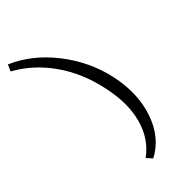

<svg xmlns="http://www.w3.org/2000/svg" viewBox="-305 -768 946 946"><g transform="rotate(-45 168.0 -295.0)"><path d="M150 122 125 94Q202 38 229 -60.5Q256 -159 228 -287Q200 -420 129 -521Q58 -622 -44 -678L-29 -712Q88 -662 176.5 -549Q265 -436 295 -299Q325 -159 285.5 -43.5Q246 72 150 122Z"/></g></svg>

Font: EauTestInfant
Style: Italic
Weight: 400
Italic angle: -12°
Designer: Christian Thalmann (Catharsis Fonts)
Version: Version 0.001;PS 000.001;hotconv 1.0.88;makeotf.lib2.5.64775